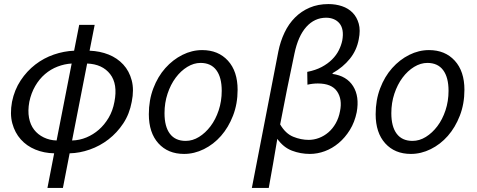

<svg xmlns="http://www.w3.org/2000/svg" viewBox="-20 -744 2341 943"><path d="M124 -244Q116 -200 122.5 -165.5Q129 -131 147.5 -107Q166 -83 195 -69Q224 -55 258 -54L332 -432Q297 -430 263 -417Q229 -404 201 -380Q173 -356 153 -321.5Q133 -287 124 -244ZM542 -244Q559 -331 521 -380Q483 -429 408 -432L334 -54Q371 -55 404.5 -69Q438 -83 465.5 -107Q493 -131 513.5 -165.5Q534 -200 542 -244ZM213 179 246 9Q196 8 153.5 -9.5Q111 -27 82 -59.5Q53 -92 40.5 -138Q28 -184 39 -244Q51 -303 81.5 -349Q112 -395 153.5 -427Q195 -459 244.5 -476Q294 -493 344 -495L369 -622H445L420 -495Q471 -493 513.5 -476Q556 -459 585.5 -427Q615 -395 627 -349Q639 -303 627 -244Q616 -184 585.5 -138Q555 -92 513 -59.5Q471 -27 421 -9.5Q371 8 322 9L289 179Z M884 12Q805 12 758 -40Q711 -92 711 -183Q711 -252 733 -310Q755 -368 792 -409.5Q829 -451 876 -474.5Q923 -498 973 -498Q1052 -498 1099.5 -446Q1147 -394 1147 -303Q1147 -234 1124.5 -176Q1102 -118 1065.5 -76.5Q1029 -35 981.5 -11.5Q934 12 884 12ZM892 -52Q926 -52 957.5 -71.5Q989 -91 1014 -124Q1039 -157 1054 -202Q1069 -247 1069 -298Q1069 -364 1042.5 -399.5Q1016 -435 965 -435Q932 -435 900 -415.5Q868 -396 843 -362.5Q818 -329 803 -284Q788 -239 788 -188Q788 -122 814.5 -87Q841 -52 892 -52Z M1217 179 1347 -491Q1357 -541 1377.5 -584Q1398 -627 1429 -658Q1460 -689 1501 -706.5Q1542 -724 1593 -724Q1629 -724 1660 -713.5Q1691 -703 1712 -681.5Q1733 -660 1742 -627.5Q1751 -595 1742 -551Q1732 -497 1698.5 -455.5Q1665 -414 1614 -385L1613 -381Q1683 -371 1714.5 -320.5Q1746 -270 1732 -193Q1722 -144 1698.5 -106Q1675 -68 1643.5 -41.5Q1612 -15 1575.5 -1.5Q1539 12 1502 12Q1456 12 1414 -4Q1372 -20 1342 -62Q1332 0 1321.5 58.5Q1311 117 1300 179ZM1496 -57Q1522 -57 1547 -66.5Q1572 -76 1593 -94Q1614 -112 1629 -138.5Q1644 -165 1650 -198Q1662 -256 1635.5 -295Q1609 -334 1541 -334Q1515 -334 1490 -328L1489 -391Q1530 -399 1560 -415Q1590 -431 1611 -452Q1632 -473 1644 -497Q1656 -521 1661 -545Q1666 -573 1662.5 -594Q1659 -615 1647.5 -629Q1636 -643 1619 -650Q1602 -657 1582 -657Q1525 -657 1484.5 -612Q1444 -567 1426 -480Q1407 -392 1390 -306.5Q1373 -221 1356 -133Q1382 -88 1420 -72.5Q1458 -57 1496 -57Z M1998 12Q1919 12 1872 -40Q1825 -92 1825 -183Q1825 -252 1847 -310Q1869 -368 1906 -409.5Q1943 -451 1990 -474.5Q2037 -498 2087 -498Q2166 -498 2213.5 -446Q2261 -394 2261 -303Q2261 -234 2238.5 -176Q2216 -118 2179.5 -76.5Q2143 -35 2095.5 -11.5Q2048 12 1998 12ZM2006 -52Q2040 -52 2071.5 -71.5Q2103 -91 2128 -124Q2153 -157 2168 -202Q2183 -247 2183 -298Q2183 -364 2156.5 -399.5Q2130 -435 2079 -435Q2046 -435 2014 -415.5Q1982 -396 1957 -362.5Q1932 -329 1917 -284Q1902 -239 1902 -188Q1902 -122 1928.5 -87Q1955 -52 2006 -52Z"/></svg>

Font: Matigon Symbol
Style: Regular
Weight: 400
Designer: Paul D. Hunt
Foundry: Adobe Systems Incorporated
Version: Version 2.021;PS 2.000;hotconv 1.0.86;makeotf.lib2.5.63406